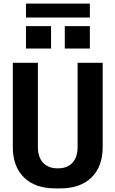

<svg xmlns="http://www.w3.org/2000/svg" viewBox="-20 -1034 640 1064"><path d="M287 10Q175 10 113 -50.5Q51 -111 51 -219V-686H190V-219Q190 -163 219 -132Q248 -101 300 -101Q353 -101 381.5 -132Q410 -163 410 -219V-686H549V-219Q549 -111 487 -50.5Q425 10 314 10ZM124 -937V-1014H478V-937ZM478 -765H339V-889H478ZM263 -765H124V-889H263Z"/></svg>

Font: Chivo Mono SemiBold
Style: Regular
Weight: 600
Monospace: yes
Designer: Hector Gatti
Foundry: Omnibus-Type
Version: Version 1.008